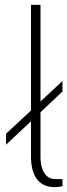

<svg xmlns="http://www.w3.org/2000/svg" viewBox="-20 -763 276 787"><path d="M236 -388V-431L146 -347V-743H107V-310L5 -215V-170L107 -266V-121C107 -50 134 4 203 4C210 4 224 3 236 0V-29H204C176 -29 146 -54 146 -121V-303Z"/></svg>

Font: United Sans Thin
Style: Regular
Weight: 100
Designer: Pablo Impallari, Rodrigo Fuenzalida (Modified by Dan O. Williams)
Version: Version 1.000;PS 001.000;hotconv 1.0.88;makeotf.lib2.5.64775